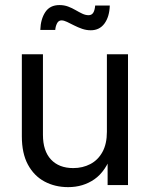

<svg xmlns="http://www.w3.org/2000/svg" viewBox="-20 -749 606 777"><path d="M255.9 8.3Q202.6 8.3 160.2 -14.4Q117.7 -37.1 93 -82.8Q68.4 -128.4 68.4 -197.3V-529.3H153.8V-203.6Q153.8 -138.2 186.3 -103.5Q218.8 -68.8 276.4 -68.8Q314.5 -68.8 345.5 -85Q376.5 -101.1 394.5 -133.8Q412.6 -166.5 412.6 -215.8V-529.3H498V0H415.5V-128.4H433.6Q408.2 -55.7 362.3 -23.7Q316.4 8.3 255.9 8.3ZM347.2 -626.5Q329.6 -626.5 312.5 -632.3Q295.4 -638.2 279.8 -646.2Q264.2 -654.3 251.2 -660.4Q238.3 -666.5 229 -666.5Q216.8 -666.5 210.7 -654.3Q204.6 -642.1 203.6 -627.9H143.1Q144.5 -671.4 163.3 -700Q182.1 -728.5 220.7 -728.5Q239.7 -728.5 255.9 -722.4Q272 -716.3 286.1 -708Q300.3 -699.7 313.2 -693.6Q326.2 -687.5 338.4 -687.5Q350.6 -687.5 356.9 -696.8Q363.3 -706.1 365.2 -726.6H424.3Q422.9 -681.2 402.8 -653.8Q382.8 -626.5 347.2 -626.5Z"/></svg>

Font: Inter 24pt
Style: Regular
Weight: 400
Designer: Rasmus Andersson
Foundry: rsms
Version: Version 4.001;git-66647c0bb